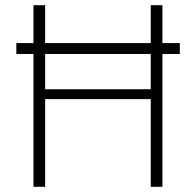

<svg xmlns="http://www.w3.org/2000/svg" viewBox="-20 -720 755 740"><path d="M43 -512V-554H673V-512ZM561 0V-700H606V0ZM109 0V-700H154V0ZM139 -338V-376H579V-338Z"/></svg>

Font: DM Sans 20pt ExtraLight
Style: Regular
Weight: 250
Version: Version 4.004;gftools[0.9.30]